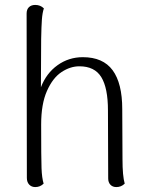

<svg xmlns="http://www.w3.org/2000/svg" viewBox="-20 -749 599 779"><path d="M486 -4Q472 10 452 10Q437 10 428 0.5Q419 -9 419 -25L418 -301Q418 -392 391 -436Q364 -480 302 -480Q265 -480 229.5 -456.5Q194 -433 170.5 -380Q147 -327 147 -244Q147 -106 148.5 -66.5Q150 -27 157 -4Q143 10 123 10Q108 10 98.5 0Q89 -10 89 -27L88 -694Q88 -711 97.5 -720Q107 -729 123 -729Q144 -729 158 -715Q152 -697 150 -670Q148 -643 147 -591L146 -395Q168 -452 213.5 -484.5Q259 -517 316 -517Q398 -517 437 -464Q476 -411 476 -306L477 -103Q477 -35 486 -4Z"/></svg>

Font: Arima Madurai Light
Style: Regular
Weight: 300
Designer: Joana Correia and Natanael Gama
Foundry: NDISCOVER
Version: Version 1.020